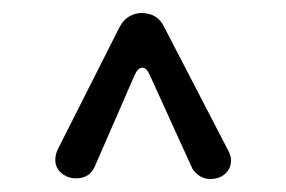

<svg xmlns="http://www.w3.org/2000/svg" viewBox="-20 -515 440 295"><path d="M210 -400Q205 -411 199 -411Q192 -411 187 -400L126 -260Q118 -241 97 -241Q84 -241 74.5 -249Q65 -257 65 -269Q65 -278 69 -286L164 -474Q170 -485 179 -490Q188 -495 197 -495Q222 -495 232 -474L331 -283Q333 -279 334 -275.5Q335 -272 335 -269Q335 -256 326 -248Q317 -240 303 -240Q287 -240 276 -255Z"/></svg>

Font: Dongle
Style: Regular
Weight: 400
Designer: Yanghee Ryu
Foundry: Yanghee Ryu
Version: Version 2.000